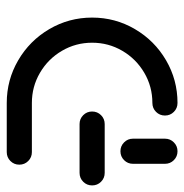

<svg xmlns="http://www.w3.org/2000/svg" viewBox="-8 -551 559 583"><g transform="rotate(-90 271.5 -259.5)"><path d="M103.7 -173.3Q119.6 -173.3 130.7 -162.2Q141.9 -151.1 141.9 -135.2V-38.1Q141.9 -22.2 130.7 -11.1Q119.6 0 103.7 0Q87.8 0 76.7 -11.1Q65.6 -22.2 65.6 -38.1V-135.2Q65.6 -151.1 76.7 -162.2Q87.8 -173.3 103.7 -173.3ZM224.4 -259.3Q224.4 -243.3 213.3 -232.2Q202.2 -221.1 186.3 -221.1H38.1Q22.2 -221.1 11.1 -232.2Q0 -243.3 0 -259.3Q0 -275.2 11.1 -286.3Q22.2 -297.4 38.1 -297.4H186.3Q202.2 -297.4 213.3 -286.3Q224.4 -275.2 224.4 -259.3ZM212.2 -38.1Q212.2 -54.1 223.3 -65.2Q234.4 -76.3 250.4 -76.3Q300 -76.3 342 -100.9Q384.1 -125.6 408.7 -167.6Q433.3 -209.6 433.3 -259.3Q433.3 -308.9 408.7 -350.9Q384.1 -393 342 -417.6Q300 -442.2 250.4 -442.2H101.1Q85.2 -442.2 74.1 -453.3Q63 -464.4 63 -480.4Q63 -496.3 74.1 -507.4Q85.2 -518.5 101.1 -518.5H250.4Q320.4 -518.5 380 -483.7Q439.6 -448.9 474.6 -389.3Q509.6 -329.6 509.6 -259.3Q509.6 -188.9 474.6 -129.3Q439.6 -69.6 380 -34.8Q320.4 0 250.4 0Q234.4 0 223.3 -11.1Q212.2 -22.2 212.2 -38.1Z"/></g></svg>

Font: 26F Galaxy Sans
Style: Bold
Weight: 700
Designer: C₂₉H₂₅N₃O₅
Version: Version 1.100